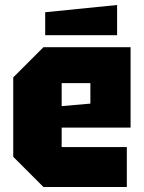

<svg xmlns="http://www.w3.org/2000/svg" viewBox="-20 -749 576 769"><path d="M33 -121V-439L154 -560H503V-238H227V-160H488V0H154ZM227 -324 342 -334V-416H227ZM161 -608V-700L449 -729V-608Z"/></svg>

Font: Tektur SemiCondensed ExtraBold
Style: Regular
Weight: 800
Width: 4
Designer: Adam Jagosz
Foundry: Adam Jagosz
Version: Version 1.005;gftools[0.9.30]